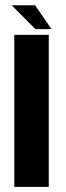

<svg xmlns="http://www.w3.org/2000/svg" viewBox="-20 -732 259 752"><path d="M36 0V-595.5H171V0ZM118.5 -618 25.5 -711.5H117.5L181.5 -618Z"/></svg>

Font: Anybody SemiBold
Style: Regular
Weight: 600
Designer: Tyler Finck
Foundry: Etcetera Type Company
Version: Version 1.010; ttfautohint (v1.8.3) -l 8 -r 50 -G 200 -x 14 